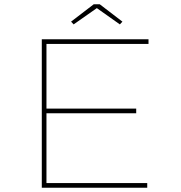

<svg xmlns="http://www.w3.org/2000/svg" viewBox="-20 -885 853 905"><path d="M177 0V-700H680V-678H199V-22H674V0ZM189 -351V-373H622V-351ZM327 -770 315 -783 422 -865H450L557 -783L545 -770L429 -852H444Z"/></svg>

Font: Lexend Tera Thin
Style: Regular
Weight: 250
Version: Version 1.007